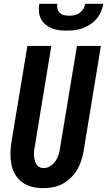

<svg xmlns="http://www.w3.org/2000/svg" viewBox="-20 -975 559 1003"><path d="M206 8Q176 8 147.5 1Q119 -6 96.5 -22.5Q74 -39 59.5 -63.5Q45 -88 39.5 -116Q34 -144 34.5 -174Q35 -204 40 -234L123 -735H248L163 -217Q160 -204 158.5 -191.5Q157 -179 157.5 -166.5Q158 -154 160.5 -142Q163 -130 168.5 -119.5Q174 -109 184.5 -103Q195 -97 208 -97Q226 -97 242.5 -107.5Q259 -118 270 -134Q281 -150 286.5 -168Q292 -186 294 -204L382 -735H507L417 -187Q413 -162 405 -137Q397 -112 383.5 -89Q370 -66 350 -46.5Q330 -27 306.5 -14.5Q283 -2 257 3Q231 8 206 8ZM329 -815Q308 -815 288 -817.5Q268 -820 250 -827.5Q232 -835 217 -847.5Q202 -860 193.5 -877Q185 -894 183.5 -914Q182 -934 185 -955H279Q277 -941 280.5 -928.5Q284 -916 293 -907.5Q302 -899 315 -896Q328 -893 342 -893Q356 -893 370 -896Q384 -899 396 -907.5Q408 -916 415.5 -928.5Q423 -941 425 -955H519Q516 -934 507.5 -914Q499 -894 484.5 -877Q470 -860 451 -847.5Q432 -835 412 -827.5Q392 -820 371 -817.5Q350 -815 329 -815Z"/></svg>

Font: Iosevka Curly Extrabold
Style: Italic
Weight: 800
Italic angle: -9°
Monospace: yes
Designer: Belleve Invis
Foundry: Belleve Invis
Version: Version 22.1.2; ttfautohint (v1.8.4)